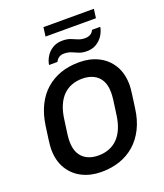

<svg xmlns="http://www.w3.org/2000/svg" viewBox="-175 -1099 1047 1224"><g transform="rotate(-20 349.0 -487.0)"><path d="M298 10Q228 10 171 -18.5Q114 -47 80.5 -102Q47 -157 47 -236Q47 -257 53 -301.5Q59 -346 65 -389Q76 -465 104.5 -522.5Q133 -580 177 -618.5Q221 -657 277.5 -676.5Q334 -696 400 -696H406Q476 -696 533 -667.5Q590 -639 623.5 -584Q657 -529 657 -450Q657 -429 651 -385Q645 -341 639 -297Q629 -221 600 -163.5Q571 -106 527 -67.5Q483 -29 426.5 -9.5Q370 10 304 10ZM318 -95Q357 -95 390 -107.5Q423 -120 448 -145Q473 -170 489.5 -208Q506 -246 513 -297Q518 -334 521.5 -358.5Q525 -383 527 -399Q529 -415 529.5 -425.5Q530 -436 530 -445Q530 -495 512 -527Q494 -559 461.5 -575Q429 -591 386 -591Q347 -591 314 -578.5Q281 -566 256 -541Q231 -516 214.5 -478Q198 -440 191 -389Q186 -352 182.5 -327.5Q179 -303 177 -287Q175 -271 174.5 -260.5Q174 -250 174 -241Q174 -192 192 -159.5Q210 -127 242.5 -111Q275 -95 318 -95ZM259 -923 267 -984H609L601 -923ZM218 -745Q222 -773 238.5 -800Q255 -827 283 -844.5Q311 -862 350 -862Q382 -862 404 -853.5Q426 -845 446 -836Q466 -827 493 -827Q515 -827 530 -836Q545 -845 552 -862H608Q604 -835 587.5 -808Q571 -781 543 -763Q515 -745 476 -745Q445 -745 424 -753.5Q403 -762 383 -771Q363 -780 333 -781Q311 -781 297 -771.5Q283 -762 275 -745Z"/></g></svg>

Font: Chivo Medium
Style: Italic
Weight: 500
Italic angle: -8.05°
Designer: Hector Gatti
Foundry: Omnibus-Type
Version: Version 2.002